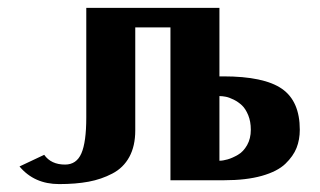

<svg xmlns="http://www.w3.org/2000/svg" viewBox="-20 -460 817 490"><path d="M745.1 -128.9Q745.1 -103.5 736.8 -82.5Q728.5 -61.5 708.3 -42Q688 -22.5 648.2 -11.2Q608.4 0 551.8 0H415V-390.1H325.2V-127Q325.2 -87.4 310.1 -59.6Q294.9 -31.7 266.8 -17.1Q238.8 -2.4 206.1 3.7Q173.3 9.8 130.9 9.8Q67.4 9.8 29.8 -35.2L92.8 -64.9Q110.4 -40 146 -40Q175.3 -40 187.7 -68.6Q200.2 -97.2 200.2 -160.2V-439.9H540V-265.1H549.8Q653.8 -265.1 699.5 -233.4Q745.1 -201.7 745.1 -128.9ZM540 -49.8Q548.8 -49.8 560.8 -53.2Q572.8 -56.6 586.9 -64.7Q601.1 -72.8 610.6 -89.6Q620.1 -106.4 620.1 -128.9Q620.1 -149.9 613.5 -166Q606.9 -182.1 597.7 -190.9Q588.4 -199.7 576.7 -205.6Q564.9 -211.4 556.2 -213.1Q547.4 -214.8 540 -214.8Z"/></svg>

Font: Pfennig
Style: Bold
Weight: 700
Version: Version 20120410 ; ttfautohint (v0.8)